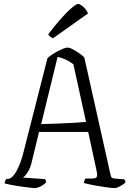

<svg xmlns="http://www.w3.org/2000/svg" viewBox="-20 -964 664 984"><path d="M158 0Q153 0 139 -1.5Q125 -3 106.5 -5.5Q88 -8 68.5 -11Q49 -14 32 -17.5Q15 -21 4 -24Q4 -31 7 -38Q10 -45 14 -47H20Q31 -47 42.5 -57.5Q54 -68 64.5 -87Q75 -106 85 -133Q95 -160 103 -194L223 -665Q230 -673 244 -682.5Q258 -692 274 -700.5Q290 -709 304 -714.5Q318 -720 325 -720Q337 -720 353 -711.5Q369 -703 385.5 -691.5Q402 -680 412 -670L545 -75Q548 -62 550.5 -56.5Q553 -51 567 -49L616 -45Q618 -43 620 -41Q622 -39 623 -29Q617 -23 607 -16.5Q597 -10 586.5 -5Q576 0 566 0Q558 0 542 -2Q526 -4 506 -7Q486 -10 467 -13.5Q448 -17 432.5 -20.5Q417 -24 410 -26Q410 -31 412.5 -38Q415 -45 418 -49H441Q459 -49 467.5 -51Q476 -53 477.5 -63.5Q479 -74 473 -98L432 -288H180L142 -131Q137 -109 128.5 -93Q120 -77 112 -67.5Q104 -58 97 -54L210 -46Q212 -45 214 -40.5Q216 -36 216 -29Q207 -20 196.5 -13.5Q186 -7 176 -3.5Q166 0 158 0ZM191 -328Q227 -329 271.5 -330.5Q316 -332 357 -334.5Q398 -337 421 -339L356 -635Q335 -650 315 -659.5Q295 -669 275 -672ZM252 -768Q243 -771 236.5 -777Q230 -783 227 -788Q261 -833 292.5 -868.5Q324 -904 348 -924Q372 -944 380 -944Q387 -944 397.5 -936.5Q408 -929 417.5 -918Q427 -907 431 -895Z"/></svg>

Font: Texturina 12pt Thin
Style: Regular
Weight: 250
Designer: Guillermo Torres Carreño
Foundry: Omnibus-Type
Version: Version 1.002